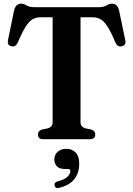

<svg xmlns="http://www.w3.org/2000/svg" viewBox="-20 -738 706 1018"><path d="M160.5 -700H505.5Q530 -700 544.8 -709.2Q559.5 -718.5 574.5 -718.5Q602.5 -718.5 611.5 -682L643.5 -528Q650.5 -497.5 625 -492.5Q602.5 -488 592 -512.5Q568.5 -568.5 550 -597.2Q531.5 -626 512.8 -636.2Q494 -646.5 469.5 -646.5H407V-89Q407 -65 433 -57.5L465 -51Q485 -43.5 485 -24.5Q485 0 456 0H210.5Q181 0 181 -24.5Q181 -43.5 201.5 -51L233.5 -57.5Q259 -65 259 -89V-646.5H196Q171.5 -646.5 153 -636Q134.5 -625.5 116 -596.5Q97.5 -567.5 74 -512.5Q63.5 -488 41 -492.5Q16 -497.5 23 -528L54.5 -682Q63.5 -718.5 91.5 -718.5Q106.5 -718.5 121 -709.2Q135.5 -700 160.5 -700ZM323.5 158Q295.5 158 281.8 143.8Q268 129.5 268 107.5Q268 82.5 286 66.8Q304 51 331 51Q361.5 51 380.8 70.5Q400 90 400 129.5Q400 179 374.2 211.8Q348.5 244.5 295 257.5Q274 263.5 269.5 246Q265.5 229.5 285 224Q321 215 337 199.8Q353 184.5 353 169.5Q353 158 340 158Z"/></svg>

Font: Fraunces 72pt Soft SemiBold
Style: Regular
Weight: 600
Version: Version 1.000;[b76b70a41]